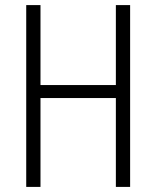

<svg xmlns="http://www.w3.org/2000/svg" viewBox="-20 -734 614 754"><path d="M491 0H435V-349H139V0H83V-714H139V-400H435V-714H491Z"/></svg>

Font: Noto Sans Georgian Condensed Light
Style: Regular
Weight: 300
Width: 3
Designer: Monotype Design Team, Akaki Razmadze
Foundry: Google LLC
Version: Version 2.005; ttfautohint (v1.8.4.7-5d5b)